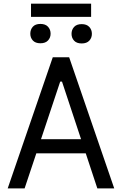

<svg xmlns="http://www.w3.org/2000/svg" viewBox="-20 -1045 676 1065"><path d="M116.5 0H22.7L272.7 -727.3H363.6L613.6 0H519.9L455.6 -194.6H181.5ZM313.9 -592.3 207.4 -272.7H429.7L323.9 -592.3ZM485.4 -1024.5V-951.3H152V-1024.5ZM148.1 -858Q148.1 -881 162.1 -896.7Q176.1 -912.3 204.2 -912.3Q231.9 -912.3 246.3 -896.7Q260.7 -881 260.7 -858Q260.7 -835.9 246.3 -820.5Q231.9 -805 204.2 -805Q176.1 -805 162.1 -820.5Q148.1 -835.9 148.1 -858ZM376.8 -857.2Q376.8 -880 391 -895.6Q405.2 -911.2 433.2 -911.2Q460.9 -911.2 475.3 -895.6Q489.7 -880 489.7 -857.2Q489.7 -834.9 475.3 -819.4Q460.9 -804 433.2 -804Q405.2 -804 391 -819.4Q376.8 -834.9 376.8 -857.2Z"/></svg>

Font: Interface
Style: Regular
Weight: 400
Designer: Rasmus Andersson
Foundry: rsms
Version: Version 1.8